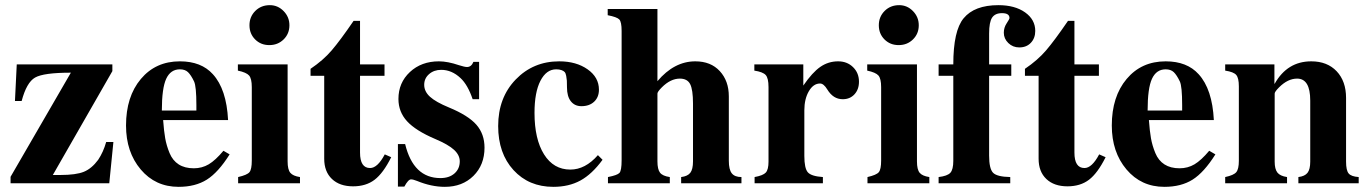

<svg xmlns="http://www.w3.org/2000/svg" viewBox="-20 -711 5309 745"><path d="M420 -160 404 0H21V-25L255 -429Q149 -429 116 -410Q83 -391 64 -319H38L45 -461H416V-435L185 -32H214Q275 -32 305.5 -44.5Q336 -57 361 -91Q381 -121 392 -160Z M847 -126 871 -112Q827 -42 782.5 -14Q738 14 673 14Q583 14 526 -53.5Q469 -121 469 -224Q469 -336 526.5 -404.5Q584 -473 678 -473Q761 -473 806 -423Q859 -365 865 -245H613Q616 -203 621 -174.5Q626 -146 638 -117Q650 -88 673.5 -73Q697 -58 732 -58Q764 -58 790 -73.5Q816 -89 847 -126ZM742 -282V-303Q742 -376 733 -395Q721 -420 709.5 -431Q698 -442 678 -442Q642 -442 625 -405.5Q608 -369 608 -282Z M1103 -613Q1103 -580 1080.5 -558Q1058 -536 1025 -536Q992 -536 970 -558Q948 -580 948 -613Q948 -646 970.5 -668.5Q993 -691 1027 -691Q1058 -691 1080.5 -668Q1103 -645 1103 -613ZM1144 0H904V-24Q939 -32 948 -43Q957 -54 957 -88V-373Q957 -406 946.5 -418Q936 -430 903 -437V-461H1096V-85Q1096 -53 1106.5 -40.5Q1117 -28 1144 -24Z M1473 -112 1498 -101Q1467 -39 1433.5 -13.5Q1400 12 1350 12Q1298 12 1268 -16.5Q1238 -45 1238 -95V-417H1185V-444Q1234 -477 1267 -515.5Q1300 -554 1352 -630H1377V-461H1472V-417H1377V-119Q1377 -59 1416 -59Q1445 -59 1473 -112Z M1839 -326H1814Q1795 -382 1767 -408Q1733 -440 1692 -440Q1664 -440 1645 -423.5Q1626 -407 1626 -382Q1626 -356 1648.5 -335.5Q1671 -315 1722 -294Q1797 -263 1828.5 -227Q1860 -191 1860 -138Q1860 -71 1817 -28.5Q1774 14 1706 14Q1654 14 1598 -9Q1583 -15 1575 -15Q1564 -15 1549 13H1524V-152H1552Q1584 -20 1689 -20Q1723 -20 1743.5 -38Q1764 -56 1764 -85Q1764 -109 1742 -129.5Q1720 -150 1668 -172Q1593 -204 1559.5 -240.5Q1526 -277 1526 -327Q1526 -390 1570.5 -431.5Q1615 -473 1683 -473Q1717 -473 1761 -458Q1783 -451 1792 -451Q1809 -451 1817 -471H1839Z M2300 -109 2318 -91Q2277 -35 2232 -10.5Q2187 14 2127 14Q2032 14 1972.5 -51Q1913 -116 1913 -222Q1913 -332 1981 -402.5Q2049 -473 2150 -473Q2216 -473 2260 -442Q2304 -411 2304 -363Q2304 -334 2285.5 -316.5Q2267 -299 2236 -299Q2210 -299 2195 -318Q2180 -337 2180 -372Q2180 -390 2179.5 -398Q2179 -406 2177 -416.5Q2175 -427 2171 -431.5Q2167 -436 2158.5 -439Q2150 -442 2138 -442Q2100 -442 2077 -397.5Q2054 -353 2054 -273Q2054 -171 2091 -112Q2128 -53 2193 -53Q2251 -53 2300 -109Z M2857 0H2623V-24Q2648 -27 2658.5 -40.5Q2669 -54 2669 -85V-309Q2669 -363 2658 -384.5Q2647 -406 2618 -406Q2582 -406 2548 -372Q2531 -355 2531 -348V-85Q2531 -54 2541 -41Q2551 -28 2579 -24V0H2339V-24Q2375 -31 2383.5 -40Q2392 -49 2392 -89V-591Q2392 -626 2383 -635.5Q2374 -645 2338 -652V-676H2531V-396Q2596 -473 2678 -473Q2738 -473 2773 -435Q2808 -397 2808 -337V-87Q2808 -53 2819.5 -38.5Q2831 -24 2857 -24Z M3097 -461V-379Q3132 -430 3163 -451.5Q3194 -473 3232 -473Q3267 -473 3290 -450.5Q3313 -428 3313 -394Q3313 -364 3295.5 -345Q3278 -326 3250 -326Q3213 -326 3190 -364Q3176 -387 3162 -387Q3136 -387 3118.5 -357Q3101 -327 3101 -283V-106Q3101 -58 3114.5 -42.5Q3128 -27 3173 -24V0H2908V-24Q2941 -30 2951.5 -41.5Q2962 -53 2962 -84V-373Q2962 -408 2951 -420Q2940 -432 2907 -437V-461Z M3545 -613Q3545 -580 3522.5 -558Q3500 -536 3467 -536Q3434 -536 3412 -558Q3390 -580 3390 -613Q3390 -646 3412.5 -668.5Q3435 -691 3469 -691Q3500 -691 3522.5 -668Q3545 -645 3545 -613ZM3586 0H3346V-24Q3381 -32 3390 -43Q3399 -54 3399 -88V-373Q3399 -406 3388.5 -418Q3378 -430 3345 -437V-461H3538V-85Q3538 -53 3548.5 -40.5Q3559 -28 3586 -24Z M3622 -461H3679Q3679 -592 3719 -640Q3761 -691 3854 -691Q3918 -691 3957.5 -663Q3997 -635 3997 -591Q3997 -563 3980 -545Q3963 -527 3935 -527Q3910 -527 3892.5 -544Q3875 -561 3875 -584Q3875 -604 3886 -620.5Q3897 -637 3897 -641Q3897 -660 3868 -660Q3841 -660 3829.5 -642.5Q3818 -625 3818 -581V-461H3904V-417H3818V-107Q3818 -57 3833 -41Q3848 -25 3900 -24V0H3622V-24Q3656 -28 3667.5 -40.5Q3679 -53 3679 -87V-417H3622Z M4245 -112 4270 -101Q4239 -39 4205.5 -13.5Q4172 12 4122 12Q4070 12 4040 -16.5Q4010 -45 4010 -95V-417H3957V-444Q4006 -477 4039 -515.5Q4072 -554 4124 -630H4149V-461H4244V-417H4149V-119Q4149 -59 4188 -59Q4217 -59 4245 -112Z M4672 -126 4696 -112Q4652 -42 4607.5 -14Q4563 14 4498 14Q4408 14 4351 -53.5Q4294 -121 4294 -224Q4294 -336 4351.5 -404.5Q4409 -473 4503 -473Q4586 -473 4631 -423Q4684 -365 4690 -245H4438Q4441 -203 4446 -174.5Q4451 -146 4463 -117Q4475 -88 4498.5 -73Q4522 -58 4557 -58Q4589 -58 4615 -73.5Q4641 -89 4672 -126ZM4567 -282V-303Q4567 -376 4558 -395Q4546 -420 4534.5 -431Q4523 -442 4503 -442Q4467 -442 4450 -405.5Q4433 -369 4433 -282Z M5252 0H5018V-24Q5043 -27 5053.5 -40.5Q5064 -54 5064 -84V-321Q5064 -406 5013 -406Q4977 -406 4943 -372Q4926 -355 4926 -348V-84Q4926 -55 4936.5 -41.5Q4947 -28 4974 -24V0H4734V-24Q4767 -31 4777 -43Q4787 -55 4787 -87V-376Q4787 -408 4777 -420Q4767 -432 4734 -437V-461H4925V-386H4926Q4975 -473 5068 -473Q5130 -473 5166.5 -434.5Q5203 -396 5203 -331V-84Q5203 -50 5213 -38Q5223 -26 5252 -24Z"/></svg>

Font: STIX MathJax Main
Style: Bold
Weight: 700
Designer: MicroPress Inc., with final additions and corrections provided by Coen Hoffman, Elsevier (retired)
Version: Version 1.1.1